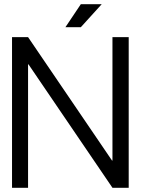

<svg xmlns="http://www.w3.org/2000/svg" viewBox="-20 -890 667 910"><path d="M113 -714H37V0H113V-585H115L513 0H590V-714H513V-129H511ZM290 -761H363L462 -870H363Z"/></svg>

Font: Non Bureau Light
Style: Regular
Weight: 300
Designer: Jona Saucedo
Foundry: Non Foundry
Version: Version 1.000;FEAKit 1.0